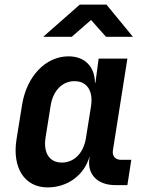

<svg xmlns="http://www.w3.org/2000/svg" viewBox="-20 -805 640 835"><path d="M168 -645H292L376 -718L441 -645H558L443 -785H327ZM187 10C275 10 347 -44 370 -126L369 -117C358 -48 403 0 481 0H534L551 -110H506C482 -110 467 -126 471 -151L534 -550H409L395 -445H393C392 -516 348 -560 278 -560C179 -560 96 -474 76 -349L52 -200C32 -76 86 10 187 10ZM249 -98C195 -98 168 -140 178 -206L200 -344C210 -410 250 -452 304 -452C358 -452 386 -410 376 -344L354 -206C344 -140 303 -98 249 -98Z"/></svg>

Font: JetBrains Mono
Style: Bold Italic
Weight: 558
Italic angle: -9°
Monospace: yes
Designer: Philipp Nurullin, Konstantin Bulenkov
Foundry: JetBrains
Version: Version 2.305